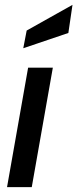

<svg xmlns="http://www.w3.org/2000/svg" viewBox="-20 -772 319 792"><path d="M96 -493H198L111 0H9ZM90 -646 279 -752 262 -636 76 -573Z"/></svg>

Font: Cabin Medium
Style: Italic
Weight: 500
Italic angle: -7°
Designer: Pablo Impallari
Foundry: Pablo Impallari. http://www.impallari.com Igino Marini. http://www.ikern.com
Version: Version 2.200